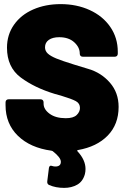

<svg xmlns="http://www.w3.org/2000/svg" viewBox="-20 -728 613 934"><path d="M359 2Q353 4 357 8Q396 50 396 94Q396 107 393 119Q383 155 355.5 170.5Q328 186 292 186Q251 186 219 172Q208 167 210 153L218 89Q220 78 228 78L236 80Q241 82 250 82Q262 82 269 76.5Q276 71 276 59Q276 38 236 7Q232 5 230 5Q127 -9 67 -67.5Q7 -126 7 -216V-230Q7 -237 11 -241Q15 -245 22 -245H177Q184 -245 188 -241Q192 -237 192 -230V-224Q192 -196 221.5 -174.5Q251 -153 300 -153Q337 -153 353 -168.5Q369 -184 369 -203Q369 -225 349 -236Q329 -247 276 -263L247 -271Q148 -301 81 -351Q14 -401 14 -496Q14 -559 48 -607.5Q82 -656 141.5 -682Q201 -708 275 -708Q353 -708 416.5 -679Q480 -650 516.5 -597Q553 -544 553 -476V-467Q553 -460 549 -456Q545 -452 538 -452H383Q376 -452 372 -456Q368 -460 368 -467V-468Q368 -498 341 -522.5Q314 -547 268 -547Q236 -547 217.5 -534Q199 -521 199 -498Q199 -480 212.5 -467.5Q226 -455 254 -443.5Q282 -432 340 -414Q348 -411 410.5 -392.5Q473 -374 515 -325.5Q557 -277 557 -208Q557 -123 504 -68.5Q451 -14 359 2Z"/></svg>

Font: Barlow Black
Style: Regular
Weight: 900
Designer: Jeremy Tribby
Foundry: Tribby Type
Version: Version 1.422